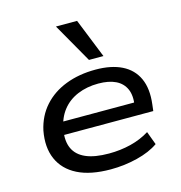

<svg xmlns="http://www.w3.org/2000/svg" viewBox="-113 -864 919 974"><g transform="rotate(-15 347.0 -377.0)"><path d="M350 9Q244 9 176.5 -25Q109 -59 81.5 -122Q54 -185 70 -270Q86 -343 132 -394.5Q178 -446 248 -473Q318 -500 405 -500Q487 -500 542.5 -472.5Q598 -445 623 -390.5Q648 -336 638 -255L634 -221H143L152 -288H575L549 -269Q558 -323 542.5 -358Q527 -393 491 -410.5Q455 -428 400 -428Q340 -428 291 -407.5Q242 -387 211 -347.5Q180 -308 170 -252L169 -248Q159 -190 177 -150.5Q195 -111 241 -91Q287 -71 362 -71Q422 -71 476.5 -84.5Q531 -98 576 -126L602 -56Q558 -25 490 -8Q422 9 350 9ZM386 -556 268 -763H379L462 -556Z"/></g></svg>

Font: Nunito Sans 10pt Expanded Medium
Style: Italic
Weight: 500
Width: 7
Italic angle: -9°
Designer: Vernon Adams
Foundry: Vernon Adams
Version: Version 3.101;gftools[0.9.27]